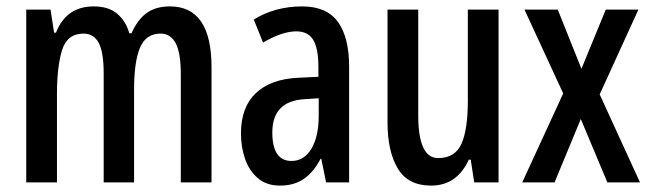

<svg xmlns="http://www.w3.org/2000/svg" viewBox="-20 -570 2031 600"><path d="M511 -550Q641 -550 641 -360V0H545V-338Q545 -405 529 -435Q513 -465 482 -465Q436 -465 417.5 -421Q399 -377 399 -290V0H304V-341Q304 -407 288.5 -436Q273 -465 241 -465Q190 -465 174 -413.5Q158 -362 158 -275V0H62V-540H138L149 -468H155Q187 -550 273 -550Q320 -550 347 -526.5Q374 -503 384 -466H391Q410 -509 438.5 -529.5Q467 -550 511 -550Z M924 -550Q1001 -550 1036 -501.5Q1071 -453 1071 -362V0H999L984 -74H982Q960 -32 929.5 -11Q899 10 855 10Q813 10 786 -13Q759 -36 746 -73Q733 -110 733 -153Q733 -235 779.5 -279Q826 -323 912 -327L975 -330V-361Q975 -418 959 -445Q943 -472 906 -472Q862 -472 802 -437L773 -509Q840 -550 924 -550ZM931 -260Q831 -254 831 -156Q831 -67 891 -67Q930 -67 953 -105Q976 -143 976 -209V-263Z M1538 -540V0H1462L1451 -71H1445Q1408 10 1327 10Q1255 10 1223 -43.5Q1191 -97 1191 -188V-540H1287V-210Q1287 -76 1349 -76Q1402 -76 1422 -120.5Q1442 -165 1442 -256V-540Z M1740 -278 1619 -540H1723L1797 -355L1873 -540H1975L1854 -275L1980 0H1878L1795 -198L1713 0H1612Z"/></svg>

Font: Noto Sans Lao Looped ExtraCondensed Medium
Style: Regular
Weight: 500
Width: 2
Designer: Mark Frömberg, Ben Mitchell
Foundry: The Fontpad Ltd
Version: Version 1.002; ttfautohint (v1.8.4.7-5d5b)